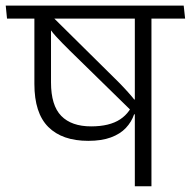

<svg xmlns="http://www.w3.org/2000/svg" viewBox="-39 -650 666 670"><path d="M489.5 -600.5H431.5V0H489.5ZM374 -585H607L602 -630.5H369ZM-14.5 -585H569.5L564.5 -630.5H-19ZM269 -158.5Q315.5 -158.5 348 -170.5Q380.5 -182.5 400.2 -203.5Q420 -224.5 429 -251H435L432 -306.5Q417.5 -258 380.2 -233.5Q343 -209 279 -209Q210.5 -209 174.8 -245.5Q139 -282 139 -362.5V-599.5H81V-357Q81 -255.5 129.5 -207Q178 -158.5 269 -158.5ZM123 -568Q137 -544 156.8 -522.5Q176.5 -501 204.5 -473.5L432 -251L447.5 -278.5Q435.5 -296 421.8 -312.2Q408 -328.5 393.2 -344.2Q378.5 -360 362.5 -375.5L136 -599.5Z"/></svg>

Font: Anek Devanagari Light
Style: Regular
Weight: 300
Designer: Kailash Malviya (Devanagari) & Yesha Goshar (Latin)
Foundry: Ek Type
Version: Version 1.003